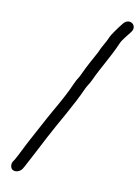

<svg xmlns="http://www.w3.org/2000/svg" viewBox="-89 -755 664 915"><g transform="rotate(10 243.5 -298.0)"><path d="M83.5 81.9 90.6 69.6C117 21 144.6 -33.2 171 -83.7C215.8 -169.6 268.1 -251.9 309.5 -344.4C317.3 -361.7 326.2 -370.6 336.1 -392.3C365.9 -457.7 404.4 -516.2 433.7 -584.8C442.7 -605.8 462.3 -626.1 479.3 -649.2C504.8 -682.1 461.5 -715.7 433.6 -681.9C424.3 -670.6 409.3 -651.3 399.6 -636.6C394 -628 384.1 -615.7 377.8 -599.2L370.8 -585C364.8 -572.7 355.8 -559.5 349.4 -545.6L340.5 -526C321.5 -490.6 298.3 -450.9 279.7 -409.2C272.6 -391.9 263.1 -382.9 254.3 -362.2C231.7 -309.1 202.9 -259.2 174.7 -209.8C146.4 -160.2 119.4 -107 92.6 -58.6C71.8 -20.8 57.7 12 38.4 45.8L30.7 57.4C26.4 64 25.4 73.9 26.9 81.2C32.5 109.6 70.8 103.6 83.5 81.9Z"/></g></svg>

Font: CiSf OpenHand
Style: BdObl
Weight: 400
Foundry: Cannot Into Space Fonts
Version: Version 0.7892